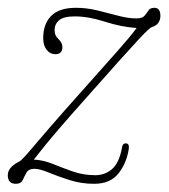

<svg xmlns="http://www.w3.org/2000/svg" viewBox="-28 -452 422 480"><path d="M294 -80.5Q289 -45 268.5 -18.8Q248 7.5 207 7.5Q175 7.5 146 -1.8Q117 -11 94.2 -20.5Q71.5 -30 58 -30Q43.5 -30 38.2 -20.5Q33 -11 28.8 -1.8Q24.5 7.5 12 7.5Q-8.5 7.5 -8.5 -14Q-8.5 -34 20 -48Q24 -50 31.2 -57.8Q38.5 -65.5 53.8 -83.5Q69 -101.5 97.2 -134.2Q125.5 -167 172 -219Q231 -285 265.2 -323.8Q299.5 -362.5 313.5 -382Q275.5 -384.5 234.2 -397.8Q193 -411 159.5 -411Q130.5 -411 119.5 -401.2Q108.5 -391.5 108.5 -377Q108.5 -370.5 110.5 -365Q112.5 -359.5 119 -353.5Q128 -344.5 128 -334Q128 -316.5 110 -316.5Q97.5 -316.5 88.8 -327.2Q80 -338 80 -356.5Q80 -392.5 100.2 -412.5Q120.5 -432.5 161.5 -432.5Q188.5 -432.5 215.2 -426Q242 -419.5 267 -412.8Q292 -406 313 -406Q328 -406 333.5 -412.8Q339 -419.5 343.2 -426Q347.5 -432.5 358 -432.5Q373 -432.5 373 -412Q373 -403 368.2 -395.5Q363.5 -388 351 -384Q348 -383 340.8 -376.2Q333.5 -369.5 316.5 -351.2Q299.5 -333 268 -297.8Q236.5 -262.5 185.5 -205Q148 -163 124.8 -136Q101.5 -109 86 -90Q70.5 -71 56.5 -53Q80 -52 104 -42.2Q128 -32.5 154.2 -23.2Q180.5 -14 210.5 -14Q234 -14 252 -29.2Q270 -44.5 277 -83Q278.5 -94.5 287.5 -93.5Q295.5 -93 294 -80.5Z"/></svg>

Font: Fraunces 144pt S100 Thin
Style: Italic
Weight: 100
Italic angle: -16°
Version: Version 1.000; ttfautohint (v1.8.3)